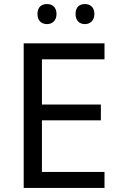

<svg xmlns="http://www.w3.org/2000/svg" viewBox="-20 -928 596 948"><path d="M165 -859C165 -825 186 -809 212 -809C237 -809 259 -825 259 -859C259 -894 237 -908 212 -908C186 -908 165 -894 165 -859ZM353 -859C353 -825 374 -809 399 -809C424 -809 446 -825 446 -859C446 -894 424 -908 399 -908C374 -908 353 -894 353 -859ZM496 0V-79H187V-334H478V-412H187V-635H496V-714H97V0Z"/></svg>

Font: Noto Sans Sunuwar
Style: Regular
Weight: 400
Designer: Anshuman Pandey
Foundry: Jamra Patel LLC
Version: Version 1.000